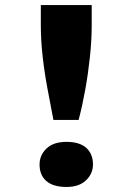

<svg xmlns="http://www.w3.org/2000/svg" viewBox="-20 -731 524 762"><path d="M192 -255Q181 -313 169 -376Q157 -439 149.5 -504.5Q142 -570 142 -633V-711H344V-633Q344 -572 337 -506Q330 -440 318.5 -376Q307 -312 292 -255ZM244 11Q191 11 164 -12.5Q137 -36 137 -78Q137 -115 164.5 -141.5Q192 -168 244 -168Q296 -168 322.5 -144Q349 -120 349 -78Q349 -42 321.5 -15.5Q294 11 244 11Z"/></svg>

Font: Lexend Giga
Style: Bold
Weight: 700
Version: Version 1.007